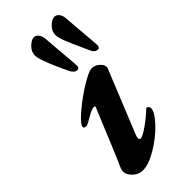

<svg xmlns="http://www.w3.org/2000/svg" viewBox="-229 -733 789 789"><g transform="rotate(-45 166.0 -338.0)"><path d="M25 -40Q25 -51 30 -61Q48 -101 69 -152.5Q90 -204 99 -225L133 -307Q135 -313 128 -313Q118 -313 104 -306Q90 -299 65 -284Q55 -279 51 -279Q37 -279 37 -287Q37 -300 71 -330.5Q105 -361 149.5 -390.5Q194 -420 222 -430Q230 -432 234 -432Q254 -432 270 -416Q286 -400 280 -384L168 -108Q165 -101 165 -93Q165 -90 167.5 -87.5Q170 -85 172 -85Q184 -85 218 -109Q252 -133 274 -155Q277 -158 278 -158Q283 -158 287 -153.5Q291 -149 291 -144Q291 -121 254.5 -82.5Q218 -44 169.5 -15Q121 14 86 14Q63 14 44 -3.5Q25 -21 25 -40ZM161 -489Q157 -497 141.5 -531Q126 -565 116 -593Q106 -621 106 -634Q106 -655 123.5 -672.5Q141 -690 156 -690Q168 -690 176.5 -678.5Q185 -667 186 -647L191 -583Q199 -493 199 -483Q199 -468 188 -468Q172 -468 161 -489ZM281 -489 271 -511Q250 -557 237.5 -587.5Q225 -618 225 -634Q225 -655 242.5 -672.5Q260 -690 275 -690Q287 -690 295.5 -679Q304 -668 305 -647L310 -583Q318 -493 318 -483Q318 -468 307 -468Q290 -468 281 -489Z"/></g></svg>

Font: EB Garamond
Style: Bold Italic
Weight: 700
Italic angle: -17.2°
Designer: Georg Duffner and Octavio Pardo
Foundry: Georg Duffner
Version: Version 1.000